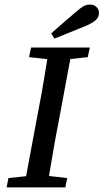

<svg xmlns="http://www.w3.org/2000/svg" viewBox="-20 -820 453 840"><path d="M9 0 17 -41 139 -54H159L274 -41L266 0ZM85 0 146 -327Q160 -398 172 -469.5Q184 -541 195 -612H297L236 -285Q222 -214 210 -142.5Q198 -71 186 0ZM107 -570 116 -612H373L364 -570L245 -557H225ZM204 -674Q230 -697 256.5 -720Q283 -743 310 -766Q332 -785 344.5 -792.5Q357 -800 375 -800Q391 -800 402 -789.5Q413 -779 413 -763Q413 -750 404 -737.5Q395 -725 361 -709Q325 -694 289.5 -680Q254 -666 218 -651Z"/></svg>

Font: Lisu Bosa SemiBold
Style: Italic
Weight: 600
Italic angle: -19°
Designer: David Morse, Annie Olsen, Victor Gaultney, Frank Grießhammer (Latin)
Foundry: SIL International
Version: Version 2.000